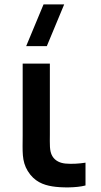

<svg xmlns="http://www.w3.org/2000/svg" viewBox="-20 -822 446 851"><path d="M211.5 4C250 10.5 319 11 359 0V-101C330.5 -96.5 297.5 -94.5 271 -97C248 -99 225 -108 212 -130C198.5 -152.5 201 -183 201 -227.5V-540H80.5V-220.5C80.5 -152 75.5 -109 103 -64C132 -17 172 -2.5 211.5 4ZM96 -617.5H187.5L264.5 -802.5H173Z"/></svg>

Font: Manrope
Style: Bold
Weight: 700
Designer: Mikhail Sharanda
Foundry: Mikhail Sharanda
Version: Version 4.505;FEAKit 1.0